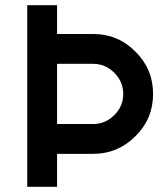

<svg xmlns="http://www.w3.org/2000/svg" viewBox="-20 -721 629 740"><path d="M85 -701V-1H200V-128H339Q434 -128 502 -196Q570 -263 570 -359Q570 -455 502 -522Q435 -590 339 -590H200V-701ZM200 -475H339Q386 -475 420 -441Q455 -406 455 -359Q455 -311 420 -277Q386 -243 339 -243H200Z"/></svg>

Font: Unageo
Style: SemiBold
Weight: 600
Designer: Richard Sepsi
Foundry: Richard Sepsi
Version: Version 2.000